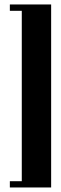

<svg xmlns="http://www.w3.org/2000/svg" viewBox="-20 -785 273 856"><path d="M23.9 -765.1H208V50.8H23.9V22.9H77.1V-736.8H23.9Z"/></svg>

Font: Moniqa Black Heading
Style: Regular
Weight: 900
Designer: Rajesh Rajput
Foundry: Rajesh Rajput
Version: Version 1.000